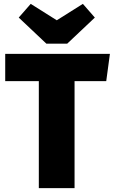

<svg xmlns="http://www.w3.org/2000/svg" viewBox="-20 -974 589 994"><path d="M409 -954 274 -869 139 -954 77 -883 220 -748H328L471 -883ZM549 -695H7V-554H181V0H366V-554H530Z"/></svg>

Font: Fira Sans ExtraBold
Style: Regular
Weight: 800
Designer: bBox Type GmbH & Carrois Corporate GbR & Edenspiekermann AG
Foundry: bBox Type GmbH & Carrois Corporate GbR & Edenspiekermann AG
Version: Version 4.300;PS 004.300;hotconv 1.0.88;makeotf.lib2.5.64775